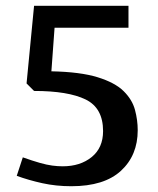

<svg xmlns="http://www.w3.org/2000/svg" viewBox="-20 -633 547 665"><path d="M227 12Q174 12 126.5 1.5Q79 -9 38 -24L59 -88Q93 -76 117.5 -69Q142 -62 161 -59.5Q180 -57 197 -57Q258 -57 297.5 -89Q337 -121 337 -179Q337 -259 276.5 -288.5Q216 -318 98 -318L72 -344L98 -613H425V-537H169L158 -386Q258 -384 318 -365.5Q378 -347 408 -317.5Q438 -288 447.5 -252.5Q457 -217 457 -182Q457 -95 399 -41.5Q341 12 227 12Z"/></svg>

Font: Manuale SemiBold
Style: Regular
Weight: 600
Version: Version 1.002